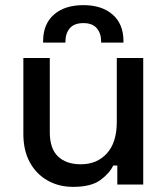

<svg xmlns="http://www.w3.org/2000/svg" viewBox="-20 -719 654 748"><path d="M265 9Q209 9 165 -16Q121 -41 96 -87Q71 -133 71 -197V-493H174V-204Q174 -140 206 -109.5Q238 -79 295 -79Q358 -79 396.5 -121.5Q435 -164 435 -244V-493H538V0H437V-74H421Q407 -44 371 -17.5Q335 9 265 9ZM148 -553V-559Q148 -625 190 -662Q232 -699 305 -699Q377 -699 419 -662Q461 -625 461 -559V-553H374V-558Q374 -589 357 -609Q340 -629 305 -629Q269 -629 252 -609Q235 -589 235 -558V-553Z"/></svg>

Font: Space Grotesk Medium
Style: Regular
Weight: 500
Designer: Florian Karsten
Foundry: Florian Karsten
Version: Version 2.000